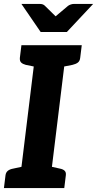

<svg xmlns="http://www.w3.org/2000/svg" viewBox="-29 -957 494 977"><path d="M67 0 156 -727H311L222 0ZM-9 0 -1 -65Q1 -80 11 -88Q21 -96 38 -99L89 -110V0ZM200 0 227 -110 276 -99Q292 -96 300 -88Q308 -80 306 -65L298 0ZM179 -727 151 -617 102 -627Q87 -631 79 -638.5Q71 -646 72 -662L80 -727ZM387 -727 379 -662Q377 -646 367 -638.5Q357 -631 340 -627L289 -617V-727ZM445 -937 311 -794H178L80 -937H174Q191 -937 200 -927L254 -874L317 -927Q322 -931 330.5 -934Q339 -937 347 -937Z"/></svg>

Font: Aleo ExtraBold
Style: Italic
Weight: 800
Italic angle: -7°
Designer: Alessio Laiso
Foundry: Alessio Laiso
Version: Version 2.001;gftools[0.9.29]